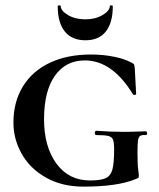

<svg xmlns="http://www.w3.org/2000/svg" viewBox="-20 -683 591 715"><path d="M30 -226Q30 -304 65.5 -361.5Q101 -419 166 -449.5Q231 -480 319 -480Q363 -480 403.5 -472Q444 -464 471 -449Q478 -446 479.5 -442Q481 -438 482 -427L487 -333Q487 -330 481.5 -329.5Q476 -329 475 -332Q398 -458 296 -458Q225 -458 184.5 -401Q144 -344 144 -239Q144 -137 190 -74Q236 -11 315 -11Q355 -11 373.5 -19.5Q392 -28 398.5 -51.5Q405 -75 405 -126Q405 -152 401 -162.5Q397 -173 384 -176.5Q371 -180 339 -180Q333 -180 333 -188Q333 -191 334.5 -193.5Q336 -196 338 -196Q390 -192 443 -192Q467 -192 523 -194Q525 -194 526.5 -191.5Q528 -189 528 -187Q528 -180 523 -180Q508 -181 502 -177Q496 -173 494 -160.5Q492 -148 492 -116Q492 -71 494.5 -53Q497 -35 497 -28Q497 -22 495 -20.5Q493 -19 485 -16Q418 12 291 12Q211 12 151.5 -21.5Q92 -55 61 -110Q30 -165 30 -226ZM206 -661Q206 -643 233 -627Q260 -611 298 -611Q335 -611 362 -627Q389 -643 389 -661Q389 -663 394.5 -663Q400 -663 400 -660Q400 -598 374 -565.5Q348 -533 298 -533Q248 -533 221.5 -565.5Q195 -598 195 -660Q195 -663 200.5 -663Q206 -663 206 -661Z"/></svg>

Font: Cormorant Unicase
Style: Bold
Weight: 700
Designer: Christian Thalmann (Catharsis Fonts)
Foundry: Catharsis Fonts
Version: Version 4.000